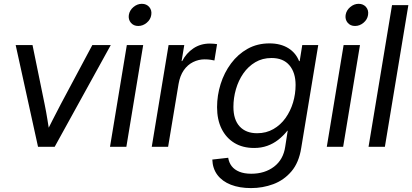

<svg xmlns="http://www.w3.org/2000/svg" viewBox="-20 -754 2117 986"><path d="M175.3 0 60.5 -522.5H147L209 -219.7Q217.3 -179.7 223.6 -139.6Q230 -99.6 236.3 -60.1H210.9Q230.5 -99.6 251 -139.4Q271.5 -179.2 292.5 -219.7L454.1 -522.5H548.8L260.7 0Z M544.9 0 631.3 -522.5H715.3L628.9 0ZM689.9 -620.6Q666 -620.6 652.1 -637.2Q638.2 -653.8 641.6 -677.2Q645.5 -701.2 665.3 -717.8Q685.1 -734.4 708.5 -734.4Q732.4 -734.4 746.6 -717.8Q760.7 -701.2 756.8 -677.2Q753.4 -653.8 733.6 -637.2Q713.9 -620.6 689.9 -620.6Z M759.3 0 845.7 -522.5H926.3L912.6 -440.4H915.5Q936.5 -481 973.1 -505.6Q1009.8 -530.3 1058.1 -530.3Q1068.8 -530.3 1079.1 -529.3Q1089.4 -528.3 1094.7 -527.3L1081.1 -443.4Q1075.7 -444.8 1062 -447Q1048.3 -449.2 1030.8 -449.2Q1000 -449.2 971.7 -435.3Q943.4 -421.4 923.8 -393.3Q904.3 -365.2 897 -322.8L843.3 0Z M1269 211.9Q1210 211.9 1165.5 194.6Q1121.1 177.2 1096.4 144.3Q1071.8 111.3 1070.3 65.4L1151.9 56.2Q1155.8 81.1 1169.9 99.4Q1184.1 117.7 1209.2 127.9Q1234.4 138.2 1270.5 138.2Q1339.8 138.2 1387.5 101.8Q1435.1 65.4 1444.8 -1L1457.5 -83L1455.6 -82.5Q1434.1 -55.7 1408.7 -35.9Q1383.3 -16.1 1352.5 -5.1Q1321.8 5.9 1285.2 5.9Q1226.1 5.9 1183.6 -20Q1141.1 -45.9 1117.9 -92.8Q1094.7 -139.6 1094.7 -203.6Q1094.7 -264.2 1113 -322.5Q1131.3 -380.9 1166.5 -428.2Q1201.7 -475.6 1251.5 -503.4Q1301.3 -531.2 1363.8 -531.2Q1393.1 -531.2 1417.2 -524.9Q1441.4 -518.6 1460.7 -506.6Q1480 -494.6 1493.9 -477.8Q1507.8 -460.9 1516.1 -439.9L1519 -440.4L1532.2 -522.5H1614.3L1526.9 5.9Q1515.1 81.1 1476.6 126.2Q1438 171.4 1383.5 191.7Q1329.1 211.9 1269 211.9ZM1300.3 -69.8Q1347.2 -69.8 1384 -91.1Q1420.9 -112.3 1446.3 -147.9Q1471.7 -183.6 1484.9 -227.5Q1498 -271.5 1498 -317.4Q1498 -381.3 1466.3 -418.7Q1434.6 -456.1 1374.5 -456.1Q1327.6 -456.1 1291.3 -434.6Q1254.9 -413.1 1229.7 -377Q1204.6 -340.8 1191.7 -296.1Q1178.7 -251.5 1178.7 -205.1Q1178.7 -139.2 1210.9 -104.5Q1243.2 -69.8 1300.3 -69.8Z M1658.2 0 1744.6 -522.5H1828.6L1742.2 0ZM1803.2 -620.6Q1779.3 -620.6 1765.4 -637.2Q1751.5 -653.8 1754.9 -677.2Q1758.8 -701.2 1778.6 -717.8Q1798.3 -734.4 1821.8 -734.4Q1845.7 -734.4 1859.9 -717.8Q1874 -701.2 1870.1 -677.2Q1866.7 -653.8 1846.9 -637.2Q1827.1 -620.6 1803.2 -620.6Z M2077.1 -727.5 1956.5 0H1872.6L1993.2 -727.5Z"/></svg>

Font: Inter 28pt
Style: Italic
Weight: 400
Italic angle: -9.3988°
Designer: Rasmus Andersson
Foundry: rsms
Version: Version 4.001;git-66647c0bb